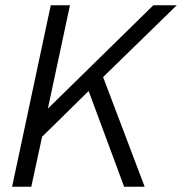

<svg xmlns="http://www.w3.org/2000/svg" viewBox="-20 -710 692 730"><path d="M372 -417 530 0H452L317 -364L140 -190L99 0H26L173 -690H246L162 -297L563 -690H652Z"/></svg>

Font: D-DIN
Style: DIN-Italic
Weight: 400
Italic angle: -12°
Designer: Charles Nix
Foundry: Datto Inc.
Version: Version 1.00